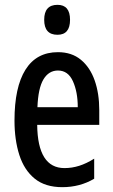

<svg xmlns="http://www.w3.org/2000/svg" viewBox="-20 -765 468 795"><path d="M220 -549Q277 -549 315 -517.5Q353 -486 372 -432Q391 -378 391 -309V-248H134Q136 -69 247 -69Q278 -69 308 -78.5Q338 -88 370 -108V-25Q311 10 238 10Q167 10 123.5 -25.5Q80 -61 60 -123.5Q40 -186 40 -266Q40 -404 85.5 -476.5Q131 -549 220 -549ZM220 -473Q182 -473 160 -436.5Q138 -400 135 -321H302Q302 -384 282 -428.5Q262 -473 220 -473ZM218 -745Q270 -745 270 -683Q270 -621 218 -621Q163 -621 163 -683Q163 -745 218 -745Z"/></svg>

Font: Noto Sans Gurmukhi ExtraCondensed Medium
Style: Regular
Weight: 500
Width: 2
Designer: Jelle Bosma - Monotype Design Team
Foundry: Monotype Imaging Inc.
Version: Version 2.004; ttfautohint (v1.8.4.7-5d5b)